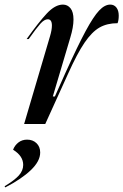

<svg xmlns="http://www.w3.org/2000/svg" viewBox="-104 -540 537 836"><path d="M122 -429Q122 -456 104 -456Q89 -456 72 -437Q55 -418 21 -370H12Q64 -443 100 -481.5Q136 -520 170 -520Q190 -520 203 -504Q216 -488 216 -455Q216 -422 202 -376L126 -120H135L181 -223Q235 -342 269 -405Q303 -468 327.5 -494Q352 -520 376 -520Q393 -520 403 -507Q413 -494 413 -472Q413 -452 408 -439Q362 -439 329 -420Q296 -401 264 -354Q232 -307 192 -218L93 0H1L114 -383Q122 -410 122 -429ZM-3 178Q-3 139 -47 112Q-40 93 -24 80.5Q-8 68 14 68Q39 68 55 83.5Q71 99 71 124Q71 162 30 201Q-11 240 -81 276L-84 271Q-41 245 -22 224Q-3 203 -3 178Z"/></svg>

Font: Nyght Serif Italic
Style: Regular
Weight: 400
Italic angle: -16°
Designer: Maksym Kobuzan
Version: Version 0.410